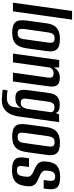

<svg xmlns="http://www.w3.org/2000/svg" viewBox="612 -1284 792 2055"><g transform="rotate(90 1007.5 -257.0)"><path d="M9 0 98 -633H191L102 0Z M328 8Q286 8 259 -1Q232 -10 217 -28Q202 -46 198.5 -76Q195 -106 201 -149L231 -367Q238 -411 256 -441Q274 -471 309 -487Q344 -503 400 -503Q442 -503 469 -494Q496 -485 510.5 -467.5Q525 -450 529 -425Q533 -400 528 -367L498 -149Q490 -92 470.5 -57.5Q451 -23 416.5 -7.5Q382 8 328 8ZM335 -50Q360 -50 373 -59.5Q386 -69 392 -85Q398 -101 400 -120L436 -375Q439 -395 437.5 -411Q436 -427 426 -436.5Q416 -446 391 -446Q367 -446 354 -436.5Q341 -427 335.5 -411Q330 -395 327 -375L291 -120Q289 -101 290 -85Q291 -69 301 -59.5Q311 -50 335 -50Z M554 0 623 -495H702L703 -438Q718 -469 747 -485.5Q776 -502 808 -502Q845 -502 866.5 -492.5Q888 -483 897 -465Q906 -447 907 -423.5Q908 -400 903 -371L852 0H758L809 -364Q811 -378 811.5 -390.5Q812 -403 809 -413Q806 -423 795.5 -429Q785 -435 764 -435Q747 -435 735 -429Q723 -423 715.5 -414.5Q708 -406 704 -398L648 0Z M1051 119Q1038 119 1020 117.5Q1002 116 985 114.5Q968 113 955.5 111.5Q943 110 940 109L947 58Q960 60 984 62.5Q1008 65 1026 65Q1038 65 1053.5 63Q1069 61 1084.5 53Q1100 45 1112 28Q1124 11 1128 -19L1137 -89Q1130 -74 1117.5 -59.5Q1105 -45 1085 -35.5Q1065 -26 1033 -26Q1014 -26 995.5 -29.5Q977 -33 963.5 -46.5Q950 -60 944.5 -89Q939 -118 946 -168L976 -386Q984 -437 1003.5 -461.5Q1023 -486 1049.5 -493.5Q1076 -501 1101 -501Q1122 -501 1140.5 -498Q1159 -495 1172 -485.5Q1185 -476 1189 -456L1205 -494H1288L1227 -61Q1222 -25 1210 8Q1198 41 1177.5 65.5Q1157 90 1126 104.5Q1095 119 1051 119ZM1080 -83Q1103 -83 1116.5 -94.5Q1130 -106 1137.5 -125.5Q1145 -145 1148 -166L1182 -412Q1180 -419 1175 -426Q1170 -433 1159.5 -438.5Q1149 -444 1130 -444Q1103 -444 1088.5 -430Q1074 -416 1069 -379L1037 -144Q1034 -123 1037.5 -111Q1041 -99 1048.5 -93Q1056 -87 1064.5 -85Q1073 -83 1080 -83Z M1439 8Q1397 8 1370 -1Q1343 -10 1328 -28Q1313 -46 1309.5 -76Q1306 -106 1312 -149L1342 -367Q1349 -411 1367 -441Q1385 -471 1420 -487Q1455 -503 1511 -503Q1553 -503 1580 -494Q1607 -485 1621.5 -467.5Q1636 -450 1640 -425Q1644 -400 1639 -367L1609 -149Q1601 -92 1581.5 -57.5Q1562 -23 1527.5 -7.5Q1493 8 1439 8ZM1446 -50Q1471 -50 1484 -59.5Q1497 -69 1503 -85Q1509 -101 1511 -120L1547 -375Q1550 -395 1548.5 -411Q1547 -427 1537 -436.5Q1527 -446 1502 -446Q1478 -446 1465 -436.5Q1452 -427 1446.5 -411Q1441 -395 1438 -375L1402 -120Q1400 -101 1401 -85Q1402 -69 1412 -59.5Q1422 -50 1446 -50Z M1799 10Q1749 10 1720.5 -1Q1692 -12 1679.5 -31.5Q1667 -51 1665.5 -78Q1664 -105 1669 -136L1674 -172H1768L1760 -118Q1757 -97 1757 -79.5Q1757 -62 1767 -52.5Q1777 -43 1804 -43Q1829 -43 1841.5 -52Q1854 -61 1859.5 -75.5Q1865 -90 1867 -103L1871 -138Q1875 -163 1867.5 -179Q1860 -195 1842.5 -206Q1825 -217 1797 -229Q1770 -240 1748 -255Q1726 -270 1715.5 -293.5Q1705 -317 1709 -353L1713 -383Q1719 -422 1736.5 -449.5Q1754 -477 1789 -491Q1824 -505 1878 -505Q1933 -505 1962.5 -490.5Q1992 -476 2001 -445.5Q2010 -415 2003 -367L1998 -329H1907L1914 -382Q1919 -421 1909.5 -436.5Q1900 -452 1872 -452Q1841 -452 1828 -436.5Q1815 -421 1811 -398L1807 -364Q1803 -337 1813.5 -321Q1824 -305 1845 -294.5Q1866 -284 1892 -273Q1918 -263 1938 -249Q1958 -235 1968 -212Q1978 -189 1973 -151L1970 -124Q1964 -85 1948 -55Q1932 -25 1896.5 -7.5Q1861 10 1799 10Z"/></g></svg>

Font: Alumni Sans Thin SemiBold
Style: Italic
Weight: 600
Italic angle: -8°
Version: Version 1.016